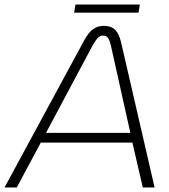

<svg xmlns="http://www.w3.org/2000/svg" viewBox="-56 -827 746 847"><path d="M-36 0 316 -650Q335 -685 355.5 -699Q376 -713 402 -713Q434 -713 451.5 -696Q469 -679 478 -641L626 0H574L528 -198H124L18 0ZM147 -241H519L433 -627Q428 -648 421 -659Q414 -670 398 -670Q384 -670 375 -659.5Q366 -649 355 -631ZM271 -771 277 -807H561L555 -771Z"/></svg>

Font: MuseoModerno ExtraLight
Style: Italic
Weight: 250
Italic angle: -9°
Designer: Pablo Cosgaya, Héctor Gatti, Marcela Romero, and the Authors of The MuseoModerno Project.
Foundry: Omnibus-Type Team
Version: Version 1.003